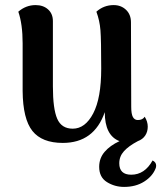

<svg xmlns="http://www.w3.org/2000/svg" viewBox="-20 -548 634 755"><path d="M594 103Q594 110 592 114Q580 145 547 166Q514 187 468 187Q431 187 400.5 168Q370 149 370 108Q370 74 391.5 49Q413 24 450 7Q392 -15 392 -107Q350 14 227 14Q145 14 107.5 -33Q70 -80 69 -190V-378Q69 -453 52 -502Q82 -528 120 -528Q150 -528 169 -511Q188 -494 188 -465V-208Q188 -120 205 -81Q222 -42 266 -42Q315 -42 346.5 -102Q378 -162 378 -278Q378 -391 375 -429Q372 -467 359 -502Q388 -528 427 -528Q456 -528 475.5 -509.5Q495 -491 495 -460L496 -128Q496 -100 502.5 -88Q509 -76 522 -76Q541 -76 549 -89Q561 -70 561 -50Q561 -30 551 -15Q541 0 522 7Q486 26 467.5 46.5Q449 67 449 94Q449 139 496 139Q549 139 580 83Q594 90 594 103Z"/></svg>

Font: Arima Madurai ExtraBold
Style: Regular
Weight: 800
Designer: Joana Correia and Natanael Gama
Foundry: NDISCOVER
Version: Version 1.020